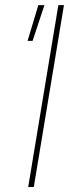

<svg xmlns="http://www.w3.org/2000/svg" viewBox="-20 -748 288 768"><path d="M235.8 -727.5 115.2 0H92.8L213.4 -727.5ZM90.3 -584.5 133.3 -727.5H157.7L110.4 -584.5Z"/></svg>

Font: Inter 28pt Thin
Style: Italic
Weight: 250
Italic angle: -9.3988°
Designer: Rasmus Andersson
Foundry: rsms
Version: Version 4.001;git-66647c0bb